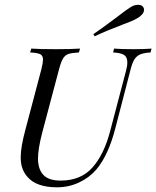

<svg xmlns="http://www.w3.org/2000/svg" viewBox="-20 -775 656 806"><path d="M514.5 -512.9Q514.5 -535.5 500.8 -544.4Q487.1 -553.2 454.8 -554.8L458.9 -571Q487.1 -568.5 540.3 -568.5Q587.9 -568.5 616.1 -571L612.1 -554.8Q583.9 -553.2 568.1 -546.4Q552.4 -539.5 543.1 -523.8Q533.9 -508.1 526.6 -477.4L463.7 -234.7Q434.7 -123.4 384.7 -63.7Q354.8 -29 311.7 -8.9Q268.5 11.3 219.4 11.3Q133.1 11.3 95.2 -32.3Q80.6 -49.2 73.8 -69Q66.9 -88.7 66.9 -114.5Q66.9 -158.1 87.1 -232.3L154 -485.5Q160.5 -512.9 160.5 -524.2Q160.5 -541.9 148.8 -547.6Q137.1 -553.2 106.5 -554.8L111.3 -571Q143.5 -568.5 215.3 -568.5Q277.4 -568.5 316.1 -571L311.3 -554.8Q281.5 -553.2 267.3 -548.4Q253.2 -543.5 244.8 -529.8Q236.3 -516.1 228.2 -485.5L157.3 -218.5Q139.5 -150 139.5 -109.7Q139.5 -65.3 161.7 -41.1Q183.9 -16.9 234.7 -16.9Q319.4 -16.9 368.1 -71.8Q416.9 -126.6 442.7 -225.8L508.9 -477.4Q514.5 -497.6 514.5 -512.9ZM471.8 -704Q511.3 -734.7 529.8 -746Q544.4 -754.8 560.5 -754.8Q577.4 -754.8 583.1 -741.9Q584.7 -737.1 584.7 -733.9Q584.7 -723.4 576.2 -714.1Q567.7 -704.8 556.5 -698.4Q541.1 -689.5 519 -681Q496.8 -672.6 492.7 -671Q422.6 -644.4 377.4 -622.6L371.8 -631.5Q405.6 -654.8 434.3 -676.2Q462.9 -697.6 471.8 -704Z"/></svg>

Font: Playfair Display SC
Style: Italic
Weight: 400
Italic angle: -14°
Designer: Claus Eggers Sørensen
Foundry: Claus Eggers Sørensen
Version: Version 1.202; ttfautohint (v1.6)